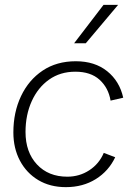

<svg xmlns="http://www.w3.org/2000/svg" viewBox="-20 -761 539 790"><path d="M251 9Q186 9 137.5 -20Q89 -49 62 -100Q35 -151 35 -216Q35 -299 66.5 -365.5Q98 -432 155.5 -470.5Q213 -509 292 -509Q370 -509 421 -468Q472 -427 487 -359L435 -347Q426 -400 389.5 -433Q353 -466 290 -466Q228 -466 182 -433.5Q136 -401 110.5 -344.5Q85 -288 85 -218Q85 -135 132 -84.5Q179 -34 257 -34Q307 -34 347.5 -60.5Q388 -87 407 -132L454 -114Q427 -57 374 -24Q321 9 251 9ZM406 -741H466L333 -583H285Z"/></svg>

Font: Prodigy Sans Light
Style: Italic
Weight: 300
Italic angle: -13°
Designer: Wei Huang
Foundry: Wei Huang
Version: Version 1.003; ttfautohint (v1.8.3)